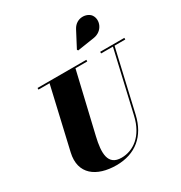

<svg xmlns="http://www.w3.org/2000/svg" viewBox="-233 -1199 1304 1380"><g transform="rotate(-30 419.0 -508.5)"><path d="M646 -859C725.5 -871 754 -952.5 721 -1000.5C694 -1039.5 607.5 -1051.5 568.5 -978L499.5 -846.5L505 -837.5ZM117 -750V-736.5H209L92 -230C54 -66 169 15 332 15C490 15 595.5 -73 631.5 -230L748.5 -736.5H837.5V-750H637V-736.5H735L618 -230C583.5 -79.5 488 -13.5 390.5 -13.5C276.5 -13.5 277.5 -115 307 -240L424 -736.5H522V-750Z"/></g></svg>

Font: Bodoni* 16pt Fatface
Style: Italic
Weight: 900
Italic angle: -13°
Version: Version 2.3